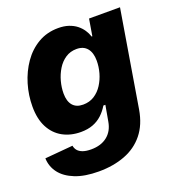

<svg xmlns="http://www.w3.org/2000/svg" viewBox="-136 -655 903 979"><g transform="rotate(-20 315.0 -165.0)"><path d="M234.4 214.4Q158.2 214.4 106.7 193.8Q55.2 173.3 28.3 138.2Q1.5 103 0 58.1L151.9 44.9Q154.3 60.1 163.8 71.3Q173.3 82.5 191.2 88.9Q209 95.2 235.8 95.2Q289.6 95.2 323.5 68.1Q357.4 41 365.7 -8.3L380.9 -93.8H370.1Q354 -66.9 332.5 -47.1Q311 -27.3 282.7 -16.6Q254.4 -5.9 217.3 -5.9Q162.1 -5.9 119.1 -29.5Q76.2 -53.2 52.2 -99.1Q28.3 -145 28.3 -211.9Q28.3 -273.4 45.9 -332.3Q63.5 -391.1 96.9 -439.2Q130.4 -487.3 178.7 -515.6Q227.1 -543.9 288.1 -543.9Q319.8 -543.9 344.5 -535.6Q369.1 -527.3 387 -513.2Q404.8 -499 416.5 -481.4Q428.2 -463.9 434.1 -444.8H438L453.1 -535.6H621.1L534.2 -12.2Q521 65.9 480.2 116.2Q439.5 166.5 376.5 190.4Q313.5 214.4 234.4 214.4ZM275.4 -133.3Q310.1 -133.3 336.4 -150.1Q362.8 -167 380.6 -194.8Q398.4 -222.7 407.5 -255.4Q416.5 -288.1 416.5 -320.3Q416.5 -363.8 396.7 -387.7Q377 -411.6 339.4 -411.6Q305.7 -411.6 279.5 -394.3Q253.4 -377 235.8 -348.4Q218.3 -319.8 209.2 -286.4Q200.2 -252.9 200.2 -220.7Q200.2 -178.7 219.2 -156Q238.3 -133.3 275.4 -133.3Z"/></g></svg>

Font: Inter 20pt ExtraBold
Style: Italic
Weight: 800
Italic angle: -9.3988°
Version: Version 4.001;git-66647c0bb